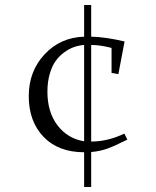

<svg xmlns="http://www.w3.org/2000/svg" viewBox="-20 -603 625 769"><path d="M95.2 -217.8Q95.2 -317.4 158.4 -385.3Q221.7 -453.1 316.9 -456.1V-583H345.2V-456.1Q400.9 -455.1 479 -437L454.1 -306.2L426.8 -311V-411.1Q380.9 -422.9 345.2 -422.9V-36.1Q411.6 -36.1 478 -67.9L490.2 -43.9Q439.9 -18.6 410.2 -7.8Q380.4 2.9 345.2 5.9V146H316.9V6.8Q213.9 6.8 154.5 -54.9Q95.2 -116.7 95.2 -217.8ZM169.9 -235.8Q169.9 -153.8 210.4 -100.8Q251 -47.9 316.9 -37.1V-422.9Q296.4 -421.4 276.6 -414.6Q256.8 -407.7 237.1 -393.3Q217.3 -378.9 202.6 -358.4Q188 -337.9 179 -306.2Q169.9 -274.4 169.9 -235.8Z"/></svg>

Font: Dehuti
Style: Book
Weight: 400
Version: Version 1.2